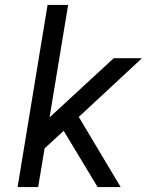

<svg xmlns="http://www.w3.org/2000/svg" viewBox="-20 -755 640 775"><path d="M374 0 237 -227 160 -156 134 0H51L172 -735H255L180 -281L439 -520H553L298 -283L467 0Z"/></svg>

Font: Iosevka Extended Oblique
Style: Regular
Weight: 400
Width: 7
Italic angle: -9°
Monospace: yes
Designer: Belleve Invis
Foundry: Belleve Invis
Version: Version 32.0.1; ttfautohint (v1.8.4)